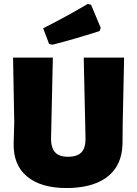

<svg xmlns="http://www.w3.org/2000/svg" viewBox="-20 -938 693 970"><path d="M52 -319 49 -216C47 -143 69 -86 116 -47C162 -8 229 12 316 12C468 12 597 -46 599 -216L600 -319L607 -647H403L412 -243C413 -209 406 -184 392 -169C378 -154 355 -146 324 -146C293 -146 271 -154 258 -169C244 -184 237 -209 238 -243L247 -647H46ZM228 -716 245 -712C316 -730 395 -753 483 -781L489 -797L440 -914L423 -918C352 -876 277 -835 198 -795Z"/></svg>

Font: Luna Sans Black
Style: Regular
Weight: 900
Designer: Juan Pablo del Peral
Foundry: Huerta Tipografica
Version: Version 2.001; ttfautohint (v1.5)